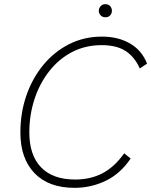

<svg xmlns="http://www.w3.org/2000/svg" viewBox="-20 -896 727 923"><path d="M608 -134Q560 -62 489.5 -27.5Q419 7 338 7Q214 7 146 -63.5Q78 -134 78 -259Q78 -353 106.5 -436Q135 -519 187.5 -583Q240 -647 312 -683.5Q384 -720 470 -720Q548 -720 605 -687Q662 -654 687 -590L652 -567Q627 -623 583.5 -651Q540 -679 469 -679Q390 -679 326 -645.5Q262 -612 216 -553Q170 -494 145.5 -418.5Q121 -343 121 -259Q121 -150 177.5 -91.5Q234 -33 341 -33Q416 -33 473.5 -63.5Q531 -94 577 -159ZM487 -813Q472 -813 463.5 -822.5Q455 -832 455 -844Q455 -857 464 -866.5Q473 -876 486 -876Q501 -876 509.5 -866.5Q518 -857 518 -844Q518 -832 510 -822.5Q502 -813 487 -813Z"/></svg>

Font: Livvic ExtraLight
Style: Italic
Weight: 275
Italic angle: -10°
Designer: Jacques Le Bailly, Baron von Fonthausen
Version: Version 1.001; ttfautohint (v1.8.2)